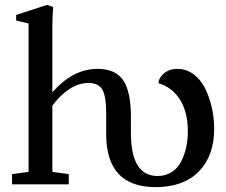

<svg xmlns="http://www.w3.org/2000/svg" viewBox="-20 -746 916 777"><path d="M28.8 0V-41.5L95.7 -50.3V-650.9L45.4 -663.1V-685.5L169.9 -726.1L195.3 -717.8Q191.9 -678.7 191.9 -640.6V-372.1Q274.4 -467.3 375 -467.3Q446.8 -467.3 478.3 -421.6Q509.8 -376 509.8 -271.5V-207Q509.8 -33.7 618.2 -33.7Q650.4 -33.7 674.8 -49.6Q699.2 -65.4 712.9 -92Q726.6 -118.7 733.4 -149.4Q740.2 -180.2 740.2 -213.9Q740.2 -292 708.7 -342.3Q677.2 -392.6 621.6 -409.2Q622.1 -431.2 643.8 -449.2Q665.5 -467.3 698.2 -467.3Q733.9 -467.3 763.2 -445.6Q792.5 -423.8 810.1 -388.4Q827.6 -353 837.2 -310.8Q846.7 -268.6 846.7 -224.1Q846.7 -115.7 784.9 -52.2Q723.1 11.2 609.4 11.2Q409.7 11.2 409.7 -203.6V-287.1Q409.7 -356.9 394 -383.5Q378.4 -410.2 337.4 -410.2Q262.2 -410.2 191.9 -318.8V-50.3L258.3 -41.5V0Z"/></svg>

Font: Elstob 6pt Medium
Style: Regular
Weight: 500
Designer: Peter S. Baker
Version: Version 1.015